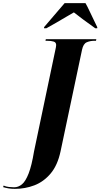

<svg xmlns="http://www.w3.org/2000/svg" viewBox="-160 -964 640 1224"><path d="M-65 240Q-88 240 -105.5 237Q-123 234 -140 229L-137 219Q-121 226 -103 228Q-85 230 -70 230Q-43 230 -20 211Q3 192 22.5 142Q42 92 57 1L194 -651Q195 -656 196.5 -663Q198 -670 198 -677Q198 -694 182 -699Q166 -704 141 -704H130L132 -714H454L452 -704H442Q415 -704 393 -694.5Q371 -685 363 -647L226 1Q207 90 162.5 142.5Q118 195 59 217.5Q0 240 -65 240ZM121 -791Q152 -826 186 -867Q220 -908 252 -944H385Q396 -925 410 -895Q424 -865 438 -836.5Q452 -808 460 -791V-784H447Q360 -846 311 -885Q291 -874 261 -856Q231 -838 198 -819Q165 -800 136 -784H121Z"/></svg>

Font: Noto Serif Display ExtraCondensed Black
Style: Italic
Weight: 900
Width: 2
Italic angle: -12°
Designer: Monotype Design Team
Foundry: Monotype Imaging Inc.
Version: Version 2.009